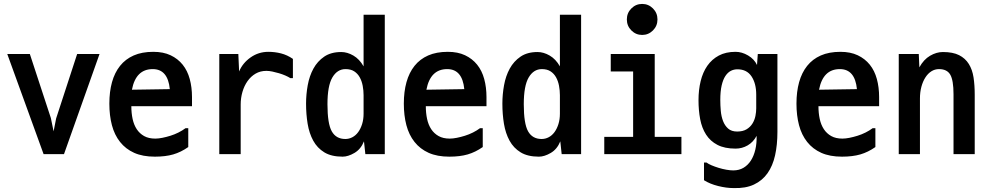

<svg xmlns="http://www.w3.org/2000/svg" viewBox="-20 -801 5040 978"><path d="M132 -526 239 -200 253 -132 266 -198 373 -526H487L306 -16H202L17 -526Z M758 -449Q672 -449 652 -344L845 -347Q835 -449 758 -449ZM761 -537Q812 -537 849 -519.5Q886 -502 910.5 -471.5Q935 -441 946.5 -398.5Q958 -356 958 -307V-260H649Q649 -225 655.5 -195Q662 -165 676.5 -143Q691 -121 714 -108Q737 -95 771 -95Q787 -95 807 -99Q827 -103 848 -109.5Q869 -116 889 -126Q909 -136 925 -148H939V-52Q902 -26 862.5 -14.5Q823 -3 769 -3Q707 -3 663.5 -22.5Q620 -42 591.5 -78Q563 -114 550 -163.5Q537 -213 537 -273Q537 -334 550.5 -382.5Q564 -431 591.5 -465.5Q619 -500 661 -518.5Q703 -537 761 -537Z M1194 -526 1198 -437Q1216 -480 1256.5 -508.5Q1297 -537 1347 -537Q1380 -537 1411.5 -529Q1443 -521 1472 -501V-403H1459Q1448 -410 1433 -416.5Q1418 -423 1401 -428Q1384 -433 1367.5 -436.5Q1351 -440 1337 -440Q1306 -440 1282 -426Q1258 -412 1241 -388Q1224 -364 1215 -333Q1206 -302 1206 -269V-16H1097V-526Z M1832 -316Q1832 -340 1827.5 -364Q1823 -388 1812.5 -407Q1802 -426 1784.5 -437.5Q1767 -449 1740 -449Q1698 -449 1673 -406.5Q1648 -364 1648 -270Q1648 -171 1670 -132Q1692 -93 1739 -93Q1758 -93 1775 -102Q1792 -111 1804.5 -128Q1817 -145 1824.5 -169Q1832 -193 1832 -222ZM1718 -536Q1749 -536 1780 -518Q1811 -500 1832 -463V-726H1940V-16H1841L1834 -81Q1818 -41 1785.5 -22Q1753 -3 1725 -3Q1668 -3 1632 -25Q1596 -47 1575.5 -84.5Q1555 -122 1547 -170.5Q1539 -219 1539 -273Q1539 -320 1547.5 -367Q1556 -414 1576.5 -451.5Q1597 -489 1631.5 -512.5Q1666 -536 1718 -536Z M2258 -449Q2172 -449 2152 -344L2345 -347Q2335 -449 2258 -449ZM2261 -537Q2312 -537 2349 -519.5Q2386 -502 2410.5 -471.5Q2435 -441 2446.5 -398.5Q2458 -356 2458 -307V-260H2149Q2149 -225 2155.5 -195Q2162 -165 2176.5 -143Q2191 -121 2214 -108Q2237 -95 2271 -95Q2287 -95 2307 -99Q2327 -103 2348 -109.5Q2369 -116 2389 -126Q2409 -136 2425 -148H2439V-52Q2402 -26 2362.5 -14.5Q2323 -3 2269 -3Q2207 -3 2163.5 -22.5Q2120 -42 2091.5 -78Q2063 -114 2050 -163.5Q2037 -213 2037 -273Q2037 -334 2050.5 -382.5Q2064 -431 2091.5 -465.5Q2119 -500 2161 -518.5Q2203 -537 2261 -537Z M2832 -316Q2832 -340 2827.5 -364Q2823 -388 2812.5 -407Q2802 -426 2784.5 -437.5Q2767 -449 2740 -449Q2698 -449 2673 -406.5Q2648 -364 2648 -270Q2648 -171 2670 -132Q2692 -93 2739 -93Q2758 -93 2775 -102Q2792 -111 2804.5 -128Q2817 -145 2824.5 -169Q2832 -193 2832 -222ZM2718 -536Q2749 -536 2780 -518Q2811 -500 2832 -463V-726H2940V-16H2841L2834 -81Q2818 -41 2785.5 -22Q2753 -3 2725 -3Q2668 -3 2632 -25Q2596 -47 2575.5 -84.5Q2555 -122 2547 -170.5Q2539 -219 2539 -273Q2539 -320 2547.5 -367Q2556 -414 2576.5 -451.5Q2597 -489 2631.5 -512.5Q2666 -536 2718 -536Z M3315 -526V-104H3451V-16H3058V-104H3205V-437H3091V-526ZM3173 -702Q3173 -735 3196 -758Q3219 -781 3251 -781Q3283 -781 3306 -758Q3329 -735 3329 -702Q3329 -669 3306 -646Q3283 -623 3251 -623Q3219 -623 3196 -646Q3173 -669 3173 -702Z M3832 -319Q3832 -376 3808 -412Q3784 -448 3736 -448Q3718 -448 3702.5 -440Q3687 -432 3675 -414Q3663 -396 3656 -366Q3649 -336 3649 -292Q3649 -265 3651.5 -236.5Q3654 -208 3663 -184.5Q3672 -161 3689 -146Q3706 -131 3735 -131Q3764 -131 3783 -142.5Q3802 -154 3813 -172Q3824 -190 3828 -210.5Q3832 -231 3832 -249ZM3715 67Q3745 67 3767.5 53.5Q3790 40 3805 16.5Q3820 -7 3827.5 -39Q3835 -71 3834 -109Q3817 -77 3788.5 -60.5Q3760 -44 3727 -44Q3671 -44 3634.5 -63Q3598 -82 3576.5 -115.5Q3555 -149 3546.5 -194Q3538 -239 3538 -291Q3538 -343 3549 -388Q3560 -433 3583 -466Q3606 -499 3641.5 -518Q3677 -537 3727 -537Q3759 -537 3790.5 -518.5Q3822 -500 3836 -470L3840 -526H3940V-129Q3940 -63 3928 -9.5Q3916 44 3889.5 81.5Q3863 119 3820.5 139Q3778 159 3717 157Q3680 157 3638 146.5Q3596 136 3566 117V27H3579Q3588 34 3604.5 41Q3621 48 3640.5 54Q3660 60 3680 63.5Q3700 67 3715 67Z M4258 -449Q4172 -449 4152 -344L4345 -347Q4335 -449 4258 -449ZM4261 -537Q4312 -537 4349 -519.5Q4386 -502 4410.5 -471.5Q4435 -441 4446.5 -398.5Q4458 -356 4458 -307V-260H4149Q4149 -225 4155.5 -195Q4162 -165 4176.5 -143Q4191 -121 4214 -108Q4237 -95 4271 -95Q4287 -95 4307 -99Q4327 -103 4348 -109.5Q4369 -116 4389 -126Q4409 -136 4425 -148H4439V-52Q4402 -26 4362.5 -14.5Q4323 -3 4269 -3Q4207 -3 4163.5 -22.5Q4120 -42 4091.5 -78Q4063 -114 4050 -163.5Q4037 -213 4037 -273Q4037 -334 4050.5 -382.5Q4064 -431 4091.5 -465.5Q4119 -500 4161 -518.5Q4203 -537 4261 -537Z M4945 -16H4837V-321Q4837 -392 4820.5 -420.5Q4804 -449 4763 -449Q4742 -449 4724.5 -438Q4707 -427 4694 -407Q4681 -387 4673.5 -359.5Q4666 -332 4666 -299V-16H4558V-526H4660L4663 -458Q4685 -498 4717.5 -517Q4750 -536 4783 -536Q4834 -536 4865.5 -520Q4897 -504 4915 -475Q4933 -446 4939 -406.5Q4945 -367 4945 -319Z"/></svg>

Font: D2Coding ligature
Style: Bold
Weight: 700
Monospace: yes
Designer: Yong-Rak Park; Jeong-Hwan Yoon; Sang-Min Lee;
Foundry: NHN Corporation
Version: Version 1.3.2; Build 20180524